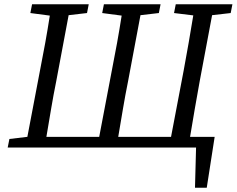

<svg xmlns="http://www.w3.org/2000/svg" viewBox="-20 -690 1107 898"><path d="M794 -629 802 -670H1067L1059 -629L972 -619L914 -310Q902 -246 891 -180.5Q880 -115 869 -50H984L947 188H892L897 0H16L24 -40L108 -50L167 -360Q180 -425 191.5 -489Q203 -553 213 -617L122 -629L130 -670H395L387 -629L301 -619L243 -310Q230 -246 219 -180.5Q208 -115 197 -50H444L503 -360Q516 -425 527.5 -489Q539 -553 549 -617L458 -629L466 -670H731L723 -629L637 -619L579 -310Q566 -246 555 -180.5Q544 -115 533 -50H780L839 -360Q863 -489 884 -618Z"/></svg>

Font: Source Serif Pro
Style: Italic
Weight: 400
Italic angle: -12°
Designer: Frank Grießhammer
Foundry: Adobe Systems Incorporated
Version: Version 3.001;hotconv 1.0.111;makeotfexe 2.5.65597